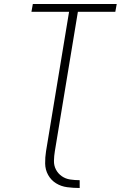

<svg xmlns="http://www.w3.org/2000/svg" viewBox="-20 -755 616 959"><path d="M378 184V145Q354 145 330.5 141.5Q307 138 288.5 125Q270 112 259.5 92Q249 72 249.5 48Q250 24 254 0L369 -696H556L563 -735H144L137 -696H325L210 0Q205 31 205.5 62Q206 93 220.5 119Q235 145 260 160.5Q285 176 315.5 180Q346 184 378 184Z"/></svg>

Font: Iosevka Sparkle Extralight
Style: Italic
Weight: 200
Italic angle: -9°
Designer: Belleve Invis
Foundry: Belleve Invis
Version: Version 4.5.0; ttfautohint (v1.8.3)